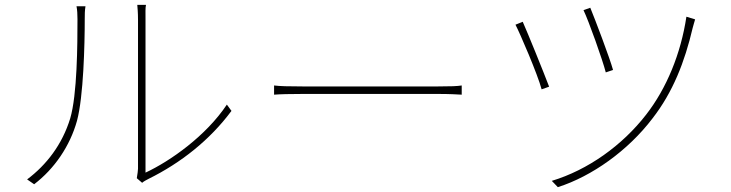

<svg xmlns="http://www.w3.org/2000/svg" viewBox="-20 -756 3020 793"><path d="M567 -1C575 -8 584 -12 593 -17C727 -83 847 -178 936 -298L917 -324C831 -195 684 -91 581 -43V-674C581 -705 580 -723 583 -736H547C548 -723 550 -705 550 -674V-59C550 -52 548 -39 545 -20ZM121 5C205 -59 269 -153 298 -257C325 -358 330 -572 330 -677C330 -696 330 -711 333 -730H296C299 -715 300 -697 300 -677C300 -573 299 -365 270 -267C237 -159 172 -75 92 -15Z M1112 -365C1137 -367 1177 -368 1230 -368H1790C1837 -368 1870 -366 1887 -365V-403C1868 -400 1842 -399 1789 -399H1230C1169 -399 1136 -400 1112 -403Z M2390 -714C2411 -671 2469 -508 2482 -457L2512 -467C2499 -515 2437 -678 2418 -724ZM2815 -687C2792 -534 2733 -391 2649 -283C2550 -155 2408 -54 2259 -9L2284 17C2425 -28 2574 -134 2675 -267C2759 -375 2808 -500 2841 -641C2844 -650 2848 -668 2851 -676ZM2109 -654C2127 -620 2201 -448 2217 -387L2248 -398C2224 -461 2160 -619 2139 -666Z"/></svg>

Font: SSpoqa Han Sans Neo Thin
Style: Regular
Weight: 100
Designer: [Spoqa Han Sans Neo] Dong-huui Kim  Younghwa Kang  Yujin Lee  [Noto Sans] Ryoko NISHIZUKA  (kana & ideographs); Paul D. 
Foundry: Spoqa (http://www.spoqa-han-sans.com)
Version: Version 1.000